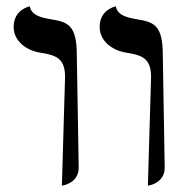

<svg xmlns="http://www.w3.org/2000/svg" viewBox="-20 -579 597 605"><path d="M446 6C446 6 499 0 499 -51L493 -406C493 -504 462 -510 407 -519C386 -523 350 -529 345 -559C345 -559 294 -550 294 -494C294 -453 329 -421 378 -413C431 -405 456 -393 456 -336ZM175 6C175 6 228 0 228 -51L222 -406C222 -504 191 -510 136 -519C115 -523 79 -529 74 -559C74 -559 23 -550 23 -494C23 -453 58 -421 107 -413C160 -405 185 -393 185 -336Z"/></svg>

Font: Libertinus Serif
Style: Regular
Weight: 400
Designer: Philipp H. Poll
Foundry: Khaled Hosny
Version: Version 6.2